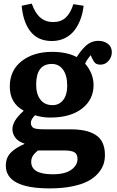

<svg xmlns="http://www.w3.org/2000/svg" viewBox="-20 -814 649 1063"><path d="M267.1 -586.9Q190.9 -586.9 149.4 -638.9Q107.9 -690.9 100.1 -782.2L155.8 -793.9Q174.3 -741.2 203.4 -716.6Q232.4 -691.9 273.9 -691.9Q317.4 -691.9 344 -716.6Q370.6 -741.2 386.2 -791L442.9 -782.2Q438.5 -741.7 425.5 -707Q412.6 -672.4 391.4 -645Q370.1 -617.7 338.1 -602.3Q306.2 -586.9 267.1 -586.9ZM255.9 229Q12.2 229 12.2 103Q12.2 80.1 19.8 61.5Q27.3 43 42.2 28.8Q57.1 14.6 74.2 4.2Q91.3 -6.3 115.2 -17.1V-19Q80.6 -30.3 64.7 -52Q48.8 -73.7 48.8 -99.1Q48.8 -145 109.9 -199.2V-202.1Q34.2 -243.2 34.2 -335Q34.2 -424.3 99.9 -475.6Q165.5 -526.9 268.1 -526.9Q351.1 -526.9 404.8 -498Q417 -517.1 426.8 -529.5Q436.5 -542 451.7 -557.1Q466.8 -572.3 485.4 -580.1Q503.9 -587.9 524.9 -587.9Q555.7 -587.9 577.4 -571.3Q599.1 -554.7 599.1 -524.9Q599.1 -497.6 580.8 -476.8Q562.5 -456.1 537.1 -456.1Q518.1 -456.1 508.8 -463.6Q499.5 -471.2 491.2 -488.8L481.9 -508.8Q461.9 -484.4 451.2 -461.9Q498 -407.2 498 -342.8Q498 -262.7 434.1 -212.9Q370.1 -163.1 257.8 -163.1Q214.8 -163.1 173.8 -175.8Q150.9 -152.8 150.9 -134.8Q150.9 -124.5 154.5 -117.4Q158.2 -110.4 163.8 -106.7Q169.4 -103 180.4 -101.1Q191.4 -99.1 200.9 -98.6Q210.4 -98.1 227.1 -98.1H367.2Q412.6 -98.1 446.5 -91.3Q480.5 -84.5 507.1 -68.6Q533.7 -52.7 547.4 -24.4Q561 3.9 561 44.9Q561 73.2 552 98.4Q543 123.5 521 147.9Q499 172.4 465.1 189.9Q431.2 207.5 377.4 218.3Q323.7 229 255.9 229ZM271 -231.9Q307.6 -231.9 329.8 -260.3Q352.1 -288.6 352.1 -338.9Q352.1 -397 328.9 -428.5Q305.7 -460 267.1 -460Q180.2 -460 180.2 -345.2Q180.2 -292.5 203.9 -262.2Q227.5 -231.9 271 -231.9ZM272 150.9Q340.8 150.9 375 125.7Q409.2 100.6 409.2 65.9Q409.2 39.6 392.3 29.3Q375.5 19 335 19H189.9Q170.9 34.7 161.9 48.8Q152.8 63 152.8 82Q152.8 150.9 272 150.9Z"/></svg>

Font: Literata Book
Style: Bold
Weight: 700
Designer: Latin by Veronika Burian and Jose Scaglione. Greek by Irene Vlachou. Cyrillic by Vera Evstafieva
Foundry: TypeTogether
Version: Version 2.003;PS 002.003;hotconv 1.0.88;makeotf.lib2.5.64775